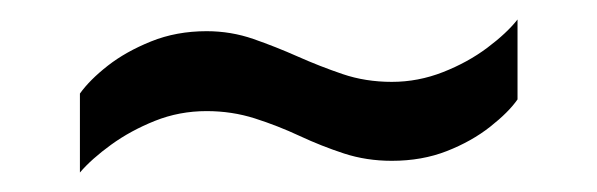

<svg xmlns="http://www.w3.org/2000/svg" viewBox="-20 -400 613 197"><path d="M62 -223V-304Q72 -318 90.5 -332.5Q109 -347 135 -357.5Q161 -368 192 -368Q217 -368 240 -360Q263 -352 285.5 -342Q308 -332 331.5 -324Q355 -316 382 -316Q409 -316 434.5 -326Q460 -336 480 -351Q500 -366 511 -380V-298Q502 -285 483 -270Q464 -255 438.5 -245Q413 -235 382 -235Q356 -235 333 -242.5Q310 -250 287.5 -260.5Q265 -271 241.5 -278.5Q218 -286 192 -286Q164 -286 139 -276Q114 -266 94 -251.5Q74 -237 62 -223Z"/></svg>

Font: Archivo SemiCondensed
Style: Regular
Weight: 400
Width: 4
Designer: Hector Gatti
Foundry: Omnibus-Type
Version: Version 2.001